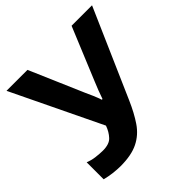

<svg xmlns="http://www.w3.org/2000/svg" viewBox="-187 -871 1037 1037"><g transform="rotate(-45 331.5 -352.0)"><path d="M441.9 -209Q412.1 -140.6 378.9 -91.8Q344.7 -41.5 293 -16.1Q241.2 9.8 157.2 9.8Q133.8 9.8 100.1 5.9Q72.3 2.4 43 -4.9V-134.8Q68.8 -124.5 95.7 -121.1Q127 -117.2 149.9 -117.2Q199.7 -117.2 221.7 -141.6Q244.1 -165.5 256.8 -201.2L9.8 -713.9H169.9L303.2 -404.8Q309.6 -389.6 322.3 -362.3Q333.5 -335.9 339.8 -315.9H345.2Q349.1 -328.1 362.3 -363.3Q370.1 -382.3 382.8 -414.1L506.8 -713.9H663.1Z"/></g></svg>

Font: Droid Sans Thai
Style: Bold
Weight: 700
Designer: Steve Matteson
Foundry: Ascender Corporation
Version: Version 1.00